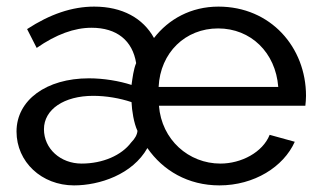

<svg xmlns="http://www.w3.org/2000/svg" viewBox="-20 -551 973 581"><path d="M204 10C281 10 381 -23 426 -103C473 -35 549 10 644 10C749 10 838 -46 872 -122L796 -143C775 -90 710 -56 647 -56C551 -56 469 -128 461 -231H904C905 -238 906 -253 906 -261C906 -408 799 -531 641 -531C558 -531 490 -493 446 -436C413 -496 350 -531 265 -531C198 -531 131 -508 62 -463L91 -406C150 -447 205 -467 257 -467C334 -467 381 -428 392 -360C384 -341 381 -315 378 -294C341 -306 294 -314 249 -314C120 -314 30 -248 30 -153C30 -61 106 10 204 10ZM227 -56C163 -56 113 -101 113 -160C113 -220 174 -261 262 -261C301 -261 342 -254 378 -242C379 -217 385 -178 396 -155C395 -143 388 -131 377 -120C348 -81 291 -56 227 -56ZM460 -288C465 -392 541 -465 640 -465C739 -465 814 -392 822 -288Z"/></svg>

Font: Raleway Med
Style: Regular
Weight: 500
Designer: Matt McInerney, Pablo Impallari, Rodrigo Fuenzalida
Foundry: Matt McInerney, Pablo Impallari, Rodrigo Fuenzalida
Version: Version 3.00 July 28, 2015